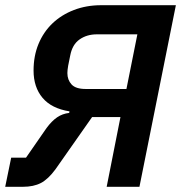

<svg xmlns="http://www.w3.org/2000/svg" viewBox="-20 -718 696 738"><path d="M23 -112H80L159 -226Q179 -253 199.5 -267Q220 -281 246 -284L247 -290Q178 -301 143.5 -342Q109 -383 109 -447Q109 -503 128 -549Q147 -595 181.5 -628Q216 -661 264 -679.5Q312 -698 369 -698H656L516 0H390L443 -268H334L193 -67Q165 -29 137 -14.5Q109 0 68 0H0ZM352 -586Q314 -586 286 -566.5Q258 -547 250 -505Q245 -483 242 -465.5Q239 -448 239 -437Q239 -411 255 -393.5Q271 -376 309 -376H466L508 -586Z"/></svg>

Font: IBM Plex Sans SmBld
Style: Italic
Weight: 600
Italic angle: -11°
Designer: Mike Abbink, Paul van der Laan, Pieter van Rosmalen
Foundry: Bold Monday
Version: Version 3.005